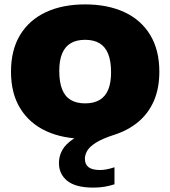

<svg xmlns="http://www.w3.org/2000/svg" viewBox="-20 -623 774 873"><path d="M404 230Q324.5 230 286.2 199.5Q248 169 248 118Q248 87 263 59.8Q278 32.5 313 9Q348 -14.5 409 -33.5L401 8H367Q265 8 189.2 -27.2Q113.5 -62.5 71.8 -130.5Q30 -198.5 30 -297Q30 -396 71.5 -464.2Q113 -532.5 188.8 -567.8Q264.5 -603 367 -603Q469.5 -603 545.5 -567.8Q621.5 -532.5 663 -464Q704.5 -395.5 704.5 -297Q704.5 -221.5 679.8 -164.5Q655 -107.5 608.8 -68.8Q562.5 -30 497.5 -9.5Q444 8 415.5 26.2Q387 44.5 376.5 62.8Q366 81 366 99Q366 123.5 382.2 136.8Q398.5 150 435 150Q448.5 150 464.8 147Q481 144 500.5 137.5V215Q480 221.5 457 225.8Q434 230 404 230ZM367 -153Q406.5 -153 432.8 -168.5Q459 -184 472 -215.2Q485 -246.5 485 -294Q485 -345 471.8 -378Q458.5 -411 432.2 -426.5Q406 -442 367 -442Q328.5 -442 302.5 -427Q276.5 -412 263 -380.8Q249.5 -349.5 249.5 -301Q249.5 -249.5 262.5 -216.8Q275.5 -184 301.8 -168.5Q328 -153 367 -153Z"/></svg>

Font: Encode Sans SC Condensed Thin Black
Style: Regular
Weight: 900
Version: Version 3.002